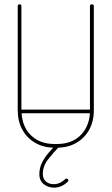

<svg xmlns="http://www.w3.org/2000/svg" viewBox="-20 -679 516 888"><path d="M396 -651Q396 -659 405 -659Q414 -659 414 -651V-169Q414 -118 392.5 -79Q371 -40 332.5 -18Q294 4 244 4H232Q182 4 143.5 -18Q105 -40 83.5 -79Q62 -118 62 -169V-651Q62 -659 71 -659Q79 -659 79 -651V-172H396ZM232 -13H244Q310 -13 350.5 -51.5Q391 -90 396 -155H80Q84 -90 125 -51.5Q166 -13 232 -13ZM281 150Q284 147 287 147Q296 147 296 156Q296 160 293 162Q268 186 237.5 188.5Q207 191 184.5 174.5Q162 158 162 126Q162 98 174.5 73Q187 48 205 27.5Q223 7 238 -10Q239 -12 244 -12Q253 -12 253 -3Q253 0 250 3Q227 27 202.5 58Q178 89 178 126Q178 150 195 162.5Q212 175 236 172.5Q260 170 281 150Z"/></svg>

Font: Libertine Sup Thin
Style: Regular
Weight: 100
Designer: Bastien Sozeau
Foundry: NBR — Bastien Sozeau
Version: Version 2.003; ttfautohint (v1.8.4.7-5d5b);gftools[0.9.33]